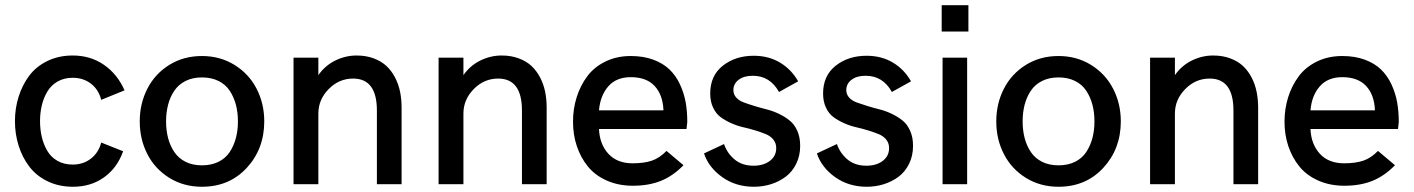

<svg xmlns="http://www.w3.org/2000/svg" viewBox="-20 -710 5448 740"><path d="M261.2 9.8Q207 9.8 163.6 -11.2Q120.1 -32.2 93 -67.9Q65.9 -103.5 51.8 -148.4Q37.6 -193.4 37.6 -243.2Q37.6 -292.5 51.8 -337.4Q65.9 -382.3 92.5 -418Q119.1 -453.6 162.6 -474.9Q206.1 -496.1 260.3 -496.1Q328.6 -496.1 380.6 -460.2Q432.6 -424.3 460 -361.8L370.1 -325.2Q359.9 -365.2 330.3 -387.7Q300.8 -410.2 260.3 -410.2Q227.1 -410.2 201.9 -395.8Q176.8 -381.3 162.4 -356.9Q147.9 -332.5 141.1 -303.7Q134.3 -274.9 134.3 -243.2Q134.3 -210.9 141.1 -182.1Q147.9 -153.3 162.1 -128.9Q176.3 -104.5 201.4 -90.1Q226.6 -75.7 260.3 -75.7Q300.8 -75.7 330.3 -98.6Q359.9 -121.6 370.1 -160.6L454.6 -127Q431.6 -62.5 380.9 -26.4Q330.1 9.8 261.2 9.8Z M758.3 9.8Q688 9.8 632.8 -24.4Q577.6 -58.6 548.1 -115.7Q518.6 -172.9 518.6 -242.2Q518.6 -311 548.1 -368.4Q577.6 -425.8 632.8 -460Q688 -494.1 758.3 -494.1Q828.1 -494.1 883.5 -460Q939 -425.8 968.8 -368.4Q998.5 -311 998.5 -242.2Q998.5 -136.2 931.2 -63.2Q863.8 9.8 758.3 9.8ZM758.3 -72.8Q794.9 -72.8 822.3 -86.4Q849.6 -100.1 865.5 -124.3Q881.3 -148.4 889.2 -178Q897 -207.5 897 -242.2Q897 -276.9 889.2 -306.4Q881.3 -335.9 865.5 -360.1Q849.6 -384.3 822.3 -397.9Q794.9 -411.6 758.3 -411.6Q722.2 -411.6 695.1 -397.9Q668 -384.3 651.9 -360.4Q635.7 -336.4 627.9 -306.6Q620.1 -276.9 620.1 -242.2Q620.1 -207.5 627.9 -177.7Q635.7 -147.9 651.9 -124Q668 -100.1 695.1 -86.4Q722.2 -72.8 758.3 -72.8Z M1111.3 0V-487.8H1207V-420.4Q1232.4 -457 1272 -476.6Q1311.5 -496.1 1354.5 -496.1Q1390.6 -496.1 1420.2 -485.1Q1449.7 -474.1 1469.5 -455.6Q1489.3 -437 1502.7 -411.1Q1516.1 -385.3 1522 -356.2Q1527.8 -327.1 1527.8 -294.9V0H1432.6V-284.2Q1432.6 -407.2 1340.8 -407.2Q1286.6 -407.2 1246.8 -366.7Q1207 -326.2 1207 -272.5V0Z M1670.4 0V-487.8H1766.1V-420.4Q1791.5 -457 1831.1 -476.6Q1870.6 -496.1 1913.6 -496.1Q1949.7 -496.1 1979.2 -485.1Q2008.8 -474.1 2028.6 -455.6Q2048.3 -437 2061.8 -411.1Q2075.2 -385.3 2081.1 -356.2Q2086.9 -327.1 2086.9 -294.9V0H1991.7V-284.2Q1991.7 -407.2 1899.9 -407.2Q1845.7 -407.2 1805.9 -366.7Q1766.1 -326.2 1766.1 -272.5V0Z M2419.4 5.9Q2363.3 5.9 2318.4 -14.2Q2273.4 -34.2 2245.6 -68.6Q2217.8 -103 2203.1 -147Q2188.5 -190.9 2188.5 -241.2Q2188.5 -290.5 2202.6 -335.4Q2216.8 -380.4 2243.4 -416Q2270 -451.7 2313.5 -472.9Q2356.9 -494.1 2411.1 -494.1Q2460 -494.1 2498 -480Q2536.1 -465.8 2560.5 -442.1Q2585 -418.5 2600.6 -385Q2616.2 -351.6 2622.6 -316.2Q2628.9 -280.8 2628.9 -239.7L2626 -212.9H2288.6Q2291 -154.3 2324.7 -117.4Q2358.4 -80.6 2418.5 -80.6Q2462.4 -80.6 2492.4 -90.8Q2522.5 -101.1 2548.8 -128.4L2614.3 -73.2Q2573.2 -31.2 2526.6 -12.7Q2480 5.9 2419.4 5.9ZM2288.6 -284.7H2537.1Q2534.7 -344.7 2502.9 -378.7Q2471.2 -412.6 2411.1 -412.6Q2355.5 -412.6 2324.5 -377.2Q2293.5 -341.8 2288.6 -284.7Z M2885.7 9.8Q2815.9 9.8 2763.7 -27.3Q2711.4 -64.5 2693.4 -118.7L2770.5 -154.8Q2782.7 -119.1 2811.5 -95.2Q2840.3 -71.3 2884.3 -71.3Q2922.4 -71.3 2947 -89.8Q2971.7 -108.4 2971.7 -139.2Q2971.7 -158.2 2960.7 -171.9Q2949.7 -185.5 2931.9 -192.9Q2914.1 -200.2 2891.1 -207.3Q2868.2 -214.4 2844.5 -219.7Q2820.8 -225.1 2797.9 -235.4Q2774.9 -245.6 2757.1 -258.8Q2739.3 -272 2728.3 -295.4Q2717.3 -318.8 2717.3 -349.6Q2717.3 -418.5 2765.9 -456.8Q2814.5 -495.1 2884.8 -495.1Q2942.9 -495.1 2986.8 -468.5Q3030.8 -441.9 3056.2 -396.5L2982.4 -355.5Q2947.8 -418 2881.3 -418Q2847.2 -418 2826.9 -402.6Q2806.6 -387.2 2806.6 -362.8Q2806.6 -346.2 2817.6 -334Q2828.6 -321.8 2846.7 -315.2Q2864.7 -308.6 2887.9 -301.5Q2911.1 -294.4 2935.3 -288.3Q2959.5 -282.2 2982.7 -271Q3005.9 -259.8 3023.9 -245.1Q3042 -230.5 3053 -205.6Q3064 -180.7 3064 -147.9Q3064 -109.4 3048.6 -78.4Q3033.2 -47.4 3007.8 -28.6Q2982.4 -9.8 2951.2 0Q2919.9 9.8 2885.7 9.8Z M3320.8 9.8Q3251 9.8 3198.7 -27.3Q3146.5 -64.5 3128.4 -118.7L3205.6 -154.8Q3217.8 -119.1 3246.6 -95.2Q3275.4 -71.3 3319.3 -71.3Q3357.4 -71.3 3382.1 -89.8Q3406.7 -108.4 3406.7 -139.2Q3406.7 -158.2 3395.8 -171.9Q3384.8 -185.5 3366.9 -192.9Q3349.1 -200.2 3326.2 -207.3Q3303.2 -214.4 3279.5 -219.7Q3255.9 -225.1 3232.9 -235.4Q3210 -245.6 3192.1 -258.8Q3174.3 -272 3163.3 -295.4Q3152.3 -318.8 3152.3 -349.6Q3152.3 -418.5 3200.9 -456.8Q3249.5 -495.1 3319.8 -495.1Q3377.9 -495.1 3421.9 -468.5Q3465.8 -441.9 3491.2 -396.5L3417.5 -355.5Q3382.8 -418 3316.4 -418Q3282.2 -418 3262 -402.6Q3241.7 -387.2 3241.7 -362.8Q3241.7 -346.2 3252.7 -334Q3263.7 -321.8 3281.7 -315.2Q3299.8 -308.6 3323 -301.5Q3346.2 -294.4 3370.4 -288.3Q3394.5 -282.2 3417.7 -271Q3440.9 -259.8 3459 -245.1Q3477.1 -230.5 3488 -205.6Q3499 -180.7 3499 -147.9Q3499 -109.4 3483.6 -78.4Q3468.3 -47.4 3442.9 -28.6Q3417.5 -9.8 3386.2 0Q3355 9.8 3320.8 9.8Z M3609.4 -588.4V-689.9H3712.4V-588.4ZM3612.8 0V-487.8H3707.5V0Z M4059.6 9.8Q3989.3 9.8 3934.1 -24.4Q3878.9 -58.6 3849.4 -115.7Q3819.8 -172.9 3819.8 -242.2Q3819.8 -311 3849.4 -368.4Q3878.9 -425.8 3934.1 -460Q3989.3 -494.1 4059.6 -494.1Q4129.4 -494.1 4184.8 -460Q4240.2 -425.8 4270 -368.4Q4299.8 -311 4299.8 -242.2Q4299.8 -136.2 4232.4 -63.2Q4165 9.8 4059.6 9.8ZM4059.6 -72.8Q4096.2 -72.8 4123.5 -86.4Q4150.9 -100.1 4166.7 -124.3Q4182.6 -148.4 4190.4 -178Q4198.2 -207.5 4198.2 -242.2Q4198.2 -276.9 4190.4 -306.4Q4182.6 -335.9 4166.7 -360.1Q4150.9 -384.3 4123.5 -397.9Q4096.2 -411.6 4059.6 -411.6Q4023.4 -411.6 3996.3 -397.9Q3969.2 -384.3 3953.1 -360.4Q3937 -336.4 3929.2 -306.6Q3921.4 -276.9 3921.4 -242.2Q3921.4 -207.5 3929.2 -177.7Q3937 -147.9 3953.1 -124Q3969.2 -100.1 3996.3 -86.4Q4023.4 -72.8 4059.6 -72.8Z M4412.6 0V-487.8H4508.3V-420.4Q4533.7 -457 4573.2 -476.6Q4612.8 -496.1 4655.8 -496.1Q4691.9 -496.1 4721.4 -485.1Q4751 -474.1 4770.8 -455.6Q4790.5 -437 4804 -411.1Q4817.4 -385.3 4823.2 -356.2Q4829.1 -327.1 4829.1 -294.9V0H4733.9V-284.2Q4733.9 -407.2 4642.1 -407.2Q4587.9 -407.2 4548.1 -366.7Q4508.3 -326.2 4508.3 -272.5V0Z M5161.6 5.9Q5105.5 5.9 5060.5 -14.2Q5015.6 -34.2 4987.8 -68.6Q4960 -103 4945.3 -147Q4930.7 -190.9 4930.7 -241.2Q4930.7 -290.5 4944.8 -335.4Q4959 -380.4 4985.6 -416Q5012.2 -451.7 5055.7 -472.9Q5099.1 -494.1 5153.3 -494.1Q5202.1 -494.1 5240.2 -480Q5278.3 -465.8 5302.7 -442.1Q5327.1 -418.5 5342.8 -385Q5358.4 -351.6 5364.7 -316.2Q5371.1 -280.8 5371.1 -239.7L5368.2 -212.9H5030.8Q5033.2 -154.3 5066.9 -117.4Q5100.6 -80.6 5160.6 -80.6Q5204.6 -80.6 5234.6 -90.8Q5264.6 -101.1 5291 -128.4L5356.4 -73.2Q5315.4 -31.2 5268.8 -12.7Q5222.2 5.9 5161.6 5.9ZM5030.8 -284.7H5279.3Q5276.9 -344.7 5245.1 -378.7Q5213.4 -412.6 5153.3 -412.6Q5097.7 -412.6 5066.7 -377.2Q5035.6 -341.8 5030.8 -284.7Z"/></svg>

Font: HK Grotesk Medium
Style: Regular
Weight: 500
Designer: Alfredo Marco Pradil and Stefan Peev
Foundry: Hanken Design Co.
Version: Version 1.045;PS 001.045;hotconv 1.0.88;makeotf.lib2.5.64775